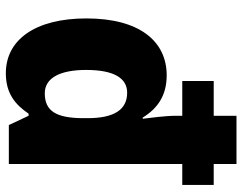

<svg xmlns="http://www.w3.org/2000/svg" viewBox="-104 -696 810 641"><g transform="rotate(90 300.5 -375.0)"><path d="M224 10C290 10 328 -20 359 -66H366L397 0H527V-579H597V-684H527V-760H366V-684H250V-579H366V-560C366 -519 373 -474 376 -447H372C342 -496 299 -527 231 -527C117 -527 41 -436 41 -259C41 -87 113 10 224 10ZM291 -120C238 -120 213 -174 213 -258C213 -352 241 -395 289 -395C346 -395 374 -351 374 -263V-245C373 -159 351 -120 291 -120Z"/></g></svg>

Font: Noto Sans Thai Looped SemiCondensed ExtraBold
Style: Regular
Weight: 800
Width: 4
Designer: Sasikarn Vongin, Ben Mitchell
Foundry: The Fontpad Ltd
Version: Version 1.001